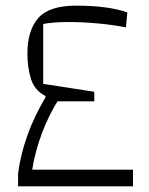

<svg xmlns="http://www.w3.org/2000/svg" viewBox="-20 -660 526 680"><path d="M44 0V-46Q53 -113 77 -180.5Q101 -248 141 -315H192Q152 -252 128 -187Q104 -122 94 -59H451V0ZM155 -301 141 -315V-320Q102 -340 89.5 -381Q77 -422 77 -470Q77 -552 115.5 -596Q154 -640 249 -640Q305 -640 351.5 -634Q398 -628 431 -616L426 -563Q381 -572 326.5 -577Q272 -582 226 -582Q194 -582 170 -580Q146 -578 133 -575V-363L314 -335V-301Z"/></svg>

Font: Changa ExtraLight ExtraLight
Style: Regular
Weight: 250
Version: Version 3.002; ttfautohint (v1.8.2)